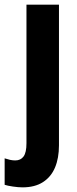

<svg xmlns="http://www.w3.org/2000/svg" viewBox="-56 -567 332 827"><path d="M41 240Q23 240 -0.5 236.5Q-24 233 -36 229V115Q-24 119 -13 121.5Q-2 124 10 124Q33 124 45.5 107Q58 90 58 50V-547H198V59Q198 114 181 154.5Q164 195 129 217.5Q94 240 41 240Z"/></svg>

Font: Noto Sans Display Condensed
Style: Bold
Weight: 700
Width: 3
Designer: Monotype Design Team
Foundry: Monotype Imaging Inc.
Version: Version 2.003